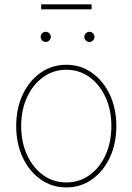

<svg xmlns="http://www.w3.org/2000/svg" viewBox="-20 -836 598 867"><path d="M279.8 10.3Q214.4 10.3 163.1 -26.1Q111.8 -62.5 82.5 -125Q53.2 -187.5 53.2 -267.1Q53.2 -346.2 82.5 -408.7Q111.8 -471.2 163.1 -507.3Q214.4 -543.5 279.8 -543.5Q344.2 -543.5 395.3 -507.3Q446.3 -471.2 475.8 -408.7Q505.4 -346.2 505.4 -267.1Q505.4 -187.5 476.1 -125Q446.8 -62.5 395.8 -26.1Q344.7 10.3 279.8 10.3ZM279.8 -12.2Q338.4 -12.2 384.3 -45.2Q430.2 -78.1 456.5 -136Q482.9 -193.8 482.9 -267.1Q482.9 -339.8 456.3 -397.5Q429.7 -455.1 383.8 -488Q337.9 -521 279.8 -521Q221.2 -521 175 -487.8Q128.9 -454.6 102.3 -397.2Q75.7 -339.8 75.7 -267.1Q75.7 -193.8 102.3 -136Q128.9 -78.1 175 -45.2Q221.2 -12.2 279.8 -12.2ZM383.8 -646.5Q374.5 -646.5 367.7 -653.3Q360.8 -660.2 360.8 -669.4Q360.8 -679.2 367.7 -685.8Q374.5 -692.4 383.8 -692.4Q393.6 -692.4 400.1 -685.5Q406.7 -678.7 406.7 -669.4Q406.7 -660.2 399.9 -653.3Q393.1 -646.5 383.8 -646.5ZM186.5 -646.5Q177.2 -646.5 170.4 -653.3Q163.6 -660.2 163.6 -669.4Q163.6 -679.2 170.4 -685.8Q177.2 -692.4 186.5 -692.4Q196.3 -692.4 202.9 -685.5Q209.5 -678.7 209.5 -669.4Q209.5 -660.2 202.6 -653.3Q195.8 -646.5 186.5 -646.5ZM393.6 -816.4V-793.9H166V-816.4Z"/></svg>

Font: Inter 20pt Thin
Style: Regular
Weight: 250
Version: Version 4.001;git-66647c0bb